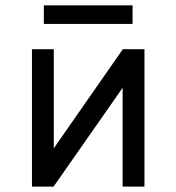

<svg xmlns="http://www.w3.org/2000/svg" viewBox="-20 -694 656 714"><path d="M98.8 0V-511H180V-142.5L436.8 -511H517.2V0H436V-367.5L179.2 0ZM143 -605V-674.2H473V-605Z"/></svg>

Font: Overpass Mono Light
Style: Regular
Weight: 300
Monospace: yes
Designer: Delve Withrington, Dave Bailey
Foundry: Delve Fonts LLC
Version: Version 4.000